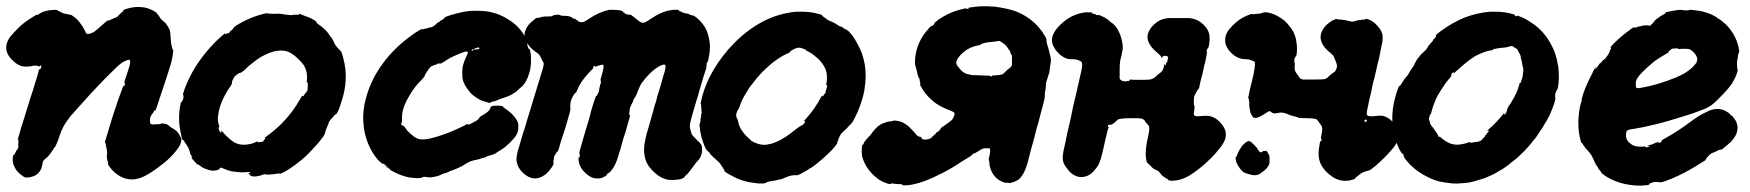

<svg xmlns="http://www.w3.org/2000/svg" viewBox="-33 -525 5523 606"><path d="M387 -502Q413 -505 433 -499Q448 -494 458 -487Q463 -483 463 -483Q462 -481 467 -477Q468 -475 468.5 -474.5Q469 -474 471 -471Q473 -468 473.5 -467Q474 -466 476.5 -463.5Q479 -461 479.5 -461Q480 -461 484.5 -456.5Q489 -452 488 -453L490 -452Q491 -450 492 -448Q499 -440 503 -429Q505 -422 505 -413Q506 -389 510 -375Q512 -367 513 -367Q514 -367 514 -364.5Q514 -362 513 -356.5Q512 -351 511 -344Q509 -331 503 -313Q501 -307 499 -300Q497 -293 493.5 -283Q490 -273 488.5 -267.5Q487 -262 486 -260Q485 -256 470 -212Q462 -186 459 -180Q459 -178 459 -177.5Q459 -177 458 -177.5Q457 -178 456 -177Q452 -174 452 -172Q452 -172 451 -170Q445 -164 442 -156Q439 -149 441 -138Q441 -132 446 -133Q448 -133 448 -132.5Q448 -132 450 -132Q457 -133 463 -133Q474 -133 475 -135Q475 -135 477 -135L478 -136L493 -133Q494 -133 497.5 -130.5Q501 -128 503.5 -125.5Q506 -123 508.5 -122Q511 -121 513.5 -119Q516 -117 518 -116Q525 -112 530 -104L533 -101V-100Q533 -99 534.5 -96Q536 -93 537 -93Q538 -93 539 -90Q542 -72 523 -49Q505 -27 485 -11Q481 -8 477 -5Q446 20 421 32Q383 50 349 33Q327 22 311 -1Q308 -6 308 -6Q309 -9 307 -16Q305 -20 305 -21Q306 -22 304 -30Q304 -32 304 -33Q305 -33 305 -41Q305 -49 304 -53Q303 -57 303 -57.5Q303 -58 302.5 -61Q302 -64 301.5 -64.5Q301 -65 301 -68Q301 -73 299 -74Q298 -74 298 -74Q298 -78 303 -93Q320 -152 340 -210Q342 -216 350 -237L357 -256Q357 -253 357 -253Q361 -253 361 -260Q361 -265 359 -265Q362 -273 374 -311Q381 -333 376 -336Q373 -337 368 -335Q352 -330 332 -310Q277 -257 226 -199Q222 -194 216.5 -188.5Q211 -183 207.5 -178.5Q204 -174 200 -170Q192 -162 185 -152Q181 -147 179 -144Q172 -135 166 -123Q158 -107 149 -79L141 -61Q141 -62 139 -60Q137 -58 136.5 -56Q136 -54 135.5 -54Q135 -54 134 -52Q127 -41 121 -34Q116 -28 108 -22Q103 -18 102 -13Q102 -11 101 -8Q100 -5 100 -3Q99 4 95 12Q87 26 73 31Q63 35 54 35Q50 35 49.5 35.5Q49 36 47.5 35.5Q46 35 43.5 33.5Q41 32 39 31Q30 25 21 15Q14 6 11 -2Q7 -11 7 -21Q7 -29 9 -35Q9 -36 10 -36Q11 -36 12.5 -37.5Q14 -39 14 -41Q14 -42 15 -43Q16 -43 17 -45.5Q18 -48 18 -48.5Q18 -49 19.5 -50.5Q21 -52 21 -53Q21 -54 22 -54Q24 -54 25 -62Q25 -67 24.5 -67.5Q24 -68 24.5 -69Q25 -70 25 -72.5Q25 -75 24.5 -75Q24 -75 25 -77Q25 -78 25 -80.5Q25 -83 25 -84Q25 -85 24 -84.5Q23 -84 23 -85Q23 -86 29 -105Q31 -111 34 -123Q38 -135 42.5 -149.5Q47 -164 52 -180.5Q57 -197 60 -206Q63 -215 63.5 -217.5Q64 -220 66 -225Q68 -230 70.5 -238.5Q73 -247 76 -257Q83 -280 85 -286Q89 -300 90 -305Q90 -306 91.5 -306Q93 -306 95 -308Q96 -309 97 -313Q98 -317 97 -318Q94 -319 91 -315L90 -314V-315Q88 -318 78 -318Q73 -318 65 -316Q45 -313 33 -317Q19 -322 6 -335Q-8 -349 -12 -363Q-18 -387 1 -411Q12 -424 28 -440Q46 -457 78 -476Q83 -479 85 -478.5Q87 -478 89 -479L90 -481L99 -486L101 -487Q109 -490 119 -492Q133 -494 144 -494L150 -493Q149 -492 149 -492Q149 -490 155 -489L158 -488Q157 -487 161 -485.5Q165 -484 166 -484Q167 -482 171 -482Q172 -482 175.5 -481Q179 -480 179.5 -480.5Q180 -481 182 -480Q184 -479 186.5 -478.5Q189 -478 190 -478.5Q191 -479 199 -473Q211 -465 220 -452Q229 -441 235 -428Q238 -420 241 -418.5Q244 -417 252 -419Q257 -421 261 -423Q269 -427 287 -444Q294 -450 300.5 -455.5Q307 -461 308 -461Q311 -459 316 -463Q318 -464 319 -464Q320 -464 324 -466Q326 -468 327 -468Q328 -468 329.5 -468.5Q331 -469 332 -469.5Q333 -470 335 -471Q337 -472 339 -473.5Q341 -475 340.5 -475.5Q340 -476 342 -477Q344 -478 344 -479Q344 -480 345 -481Q351 -483 349 -485Q349 -485 349.5 -485.5Q350 -486 351 -486Q357 -489 356 -492Q356 -493 357 -493.5Q358 -494 363 -496Q375 -500 387 -502Z M802 -482Q810 -484 812 -483Q815 -481 822 -482Q827 -482 827.5 -481.5Q828 -481 838 -481.5Q848 -482 850.5 -481.5Q853 -481 858.5 -480.5Q864 -480 868 -479Q890 -476 891 -478Q892 -479 893.5 -478.5Q895 -478 898 -478L900 -479Q900 -479 901 -479Q906 -478 908.5 -478Q911 -478 910 -480Q909 -481 910 -481Q911 -483 931 -474Q936 -472 940 -471Q950 -467 961 -460Q965 -457 966 -457V-456Q965 -456 965 -456Q965 -454 971 -449Q983 -441 990 -434Q997 -428 1003 -420Q1005 -416 1010 -410Q1015 -404 1018 -398Q1021 -392 1022 -389.5Q1023 -387 1024.5 -384.5Q1026 -382 1028 -379.5Q1030 -377 1032 -374.5Q1034 -372 1034.5 -372Q1035 -372 1036 -371Q1037 -369 1039 -367Q1041 -365 1041.5 -365Q1042 -365 1044 -362Q1047 -355 1050 -343Q1060 -308 1058 -271Q1056 -238 1045 -205Q1036 -175 1031 -169Q1030 -167 1030 -166.5Q1030 -166 1029 -166Q1027 -166 1020 -158Q1017 -154 1012 -149Q1005 -142 1003 -133Q998 -120 994 -111Q993 -108 993 -105.5Q993 -103 991 -101Q989 -95 979 -83Q975 -78 970 -72Q965 -66 961 -62Q941 -40 930 -30Q912 -14 895 -2Q870 16 855 22Q851 24 850 23Q849 22 846 22.5Q843 23 842 23Q841 23 837 24Q825 26 813 26Q807 26 807 26L806 25Q805 25 802 25Q799 25 797 26Q795 27 795 27Q795 27 794.5 27.5Q794 28 794 27Q793 27 793 28Q793 28 784.5 30Q776 32 773 32Q772 32 769 32H766L763 31H762Q761 30 758 29Q756 29 756 29L755 27L752 28L754 27Q756 26 755.5 25Q755 24 752 24H748L753 22Q757 20 757 19Q757 17 746 18Q738 19 729 19Q714 18 700 16Q685 13 670 6Q664 3 661 5Q660 6 660 8Q660 9 660 9Q660 9 659 9Q658 9 657 10Q656 11 655 11Q654 11 653.5 11.5Q653 12 651.5 12Q650 12 646 13Q640 14 636 14Q635 13 633 13Q625 12 622 10Q614 7 613 7Q613 7 609 5Q605 3 604 2.5Q603 2 600 -1Q592 -7 591 -6Q591 -6 592 -4L587 -9Q579 -17 571 -27L572 -28L574 -27Q574 -29 568 -39L567 -41L566 -47Q564 -51 564 -51.5Q564 -52 563 -55Q562 -58 559 -62.5Q556 -67 556 -68Q553 -73 552 -73Q551 -73 550 -76Q548 -83 544 -83Q543 -83 542 -86Q539 -97 536 -113Q528 -155 537 -198Q538 -203 539 -203Q542 -204 544 -210Q545 -214 545.5 -214.5Q546 -215 546 -215.5Q546 -216 546 -219Q547 -225 545 -225Q544 -225 544 -225Q544 -228 550 -245Q575 -313 630 -375Q645 -392 662 -407Q677 -420 677 -420Q678 -420 678 -418.5Q678 -417 679 -417Q681 -417 685 -420Q687 -422 687 -421Q687 -420 688 -420Q691 -421 692 -424Q693 -426 697 -429Q703 -434 705 -438Q706 -440 712 -444Q755 -471 802 -482ZM861 -365Q854 -366 847 -365Q824 -364 790 -345Q777 -337 760 -323Q750 -316 739 -304Q730 -296 725 -295Q722 -295 718 -292Q716 -290 714 -289Q711 -287 707 -282.5Q703 -278 703 -275Q703 -275 701 -272Q699 -267 699 -263Q699 -259 694 -252Q684 -239 674 -219Q658 -188 655 -157Q653 -146 658 -130Q660 -124 659 -124Q657 -124 657 -120.5Q657 -117 659 -113Q662 -106 665 -107Q666 -107 666 -110V-113L668 -111Q677 -99 687 -91Q702 -77 712 -73Q730 -65 754 -70Q766 -72 778 -78Q781 -79 782 -79L781 -78Q780 -76 781 -76Q784 -75 788 -77H791Q790 -76 792 -77Q795 -77 797 -78.5Q799 -80 799 -81Q799 -82 800 -83Q806 -87 803 -90Q802 -91 802.5 -91Q803 -91 806 -93Q830 -110 854 -133Q891 -170 914 -212Q918 -218 919 -220Q920 -223 921 -222Q922 -221 923.5 -221.5Q925 -222 927 -225L928 -227L932 -232L933 -233L937 -239Q938 -240 938 -245Q938 -250 938.5 -253Q939 -256 938 -256Q937 -256 938 -257Q940 -265 936 -265Q935 -265 935 -267Q936 -272 936 -281Q936 -290 935 -295Q933 -307 926 -319Q920 -328 907 -340Q883 -364 861 -365Z M1179 -3 1187 2Q1191 4 1194 7L1197 10L1193 7Q1185 2 1179 -3ZM1445 -490Q1456 -491 1473 -491Q1495 -491 1511 -488Q1524 -485 1534 -482Q1556 -474 1577 -460Q1606 -441 1623 -411Q1633 -392 1631.5 -389Q1630 -386 1633 -377Q1635 -370 1638 -370Q1639 -370 1639 -369Q1639 -368 1640 -365.5Q1641 -363 1642 -355.5Q1643 -348 1643 -334.5Q1643 -321 1642 -316.5Q1641 -312 1641 -310Q1641 -305 1636 -290Q1629 -268 1618 -256Q1616 -253 1612.5 -250.5Q1609 -248 1605 -244Q1596 -234 1590 -232Q1587 -230 1583.5 -227.5Q1580 -225 1579 -225Q1574 -222 1559 -217Q1554 -216 1542 -211Q1536 -208 1534 -207.5Q1532 -207 1530 -206Q1528 -205 1524 -205Q1518 -204 1515 -201Q1514 -200 1512.5 -200Q1511 -200 1509 -201Q1497 -204 1486 -208Q1477 -212 1466 -220Q1454 -228 1445 -241Q1436 -252 1431 -264Q1428 -271 1427 -276.5Q1426 -282 1426 -294Q1426 -306 1427 -312Q1430 -329 1441 -351Q1445 -359 1443 -361Q1441 -363 1435 -362Q1428 -360 1409 -352Q1387 -343 1373 -333Q1370 -331 1366 -328.5Q1362 -326 1359 -325Q1356 -324 1356 -324L1352 -325Q1349 -325 1345 -322L1344 -321L1338 -320Q1333 -317 1332 -317Q1329 -317 1325 -313Q1318 -305 1315 -299Q1314 -297 1312 -295Q1309 -291 1308 -287Q1308 -285 1303 -279Q1298 -273 1292 -267Q1284 -259 1277 -250Q1274 -245 1271 -242Q1264 -232 1254 -214Q1241 -191 1237 -170Q1236 -163 1236 -152.5Q1236 -142 1235.5 -141.5Q1235 -141 1235 -139Q1231 -132 1237 -129Q1239 -128 1240 -128Q1241 -128 1242 -127Q1246 -121 1254 -111Q1264 -101 1275 -93Q1282 -88 1290 -86Q1303 -83 1325 -88Q1347 -93 1374 -103Q1391 -109 1410 -118Q1437 -130 1441 -134Q1442 -134 1442.5 -133Q1443 -132 1446 -132Q1449 -132 1452 -134Q1474 -145 1477 -149Q1478 -150 1479.5 -153Q1481 -156 1486 -159Q1506 -170 1512 -178Q1515 -182 1515 -186Q1516 -189 1523 -191Q1526 -191 1534.5 -191.5Q1543 -192 1546 -191Q1554 -190 1555 -188Q1556 -185 1569 -177Q1578 -170 1583 -165Q1596 -152 1601 -140L1603 -133V-125Q1603 -116 1602 -112Q1599 -100 1589 -88Q1575 -72 1560 -60Q1555 -56 1550 -53Q1545 -50 1540 -47Q1528 -38 1522 -37Q1519 -36 1516 -35Q1510 -34 1503 -31Q1499 -28 1495.5 -27.5Q1492 -27 1489 -26Q1480 -22 1463 -19Q1452 -17 1437 -8Q1430 -3 1416.5 3.5Q1403 10 1393.5 13Q1384 16 1382 18Q1379 20 1370 22Q1362 24 1358 27Q1350 31 1338 33Q1325 36 1315 34Q1310 33 1306.5 33Q1303 33 1300 35Q1294 38 1280 37Q1270 36 1266 36Q1240 33 1213 19Q1198 12 1198 10Q1198 8 1192 4Q1188 1 1184 -3Q1180 -7 1178 -8Q1175 -9 1174 -8Q1174 -8 1172 -9.5Q1170 -11 1168 -13Q1166 -15 1163 -17Q1136 -47 1123 -88Q1116 -111 1115 -127Q1115 -131 1114 -137Q1112 -155 1115 -180Q1117 -197 1120 -207Q1133 -262 1165 -310Q1203 -367 1260 -409Q1277 -422 1293 -431Q1297 -434 1298 -433Q1300 -431 1306 -434Q1308 -435 1309 -435Q1310 -433 1315 -436Q1316 -437 1317 -436.5Q1318 -436 1319.5 -437Q1321 -438 1322.5 -438Q1324 -438 1325 -438.5Q1326 -439 1327.5 -439Q1329 -439 1331 -440Q1338 -443 1338 -445Q1338 -445 1340 -446Q1342 -447 1342.5 -448Q1343 -449 1345 -450.5Q1347 -452 1347 -452.5Q1347 -453 1349 -454Q1356 -456 1356 -459Q1357 -460 1360 -461Q1368 -465 1369 -468Q1370 -470 1374 -472Q1389 -478 1410 -483Q1429 -488 1445 -490ZM1479 -374Q1479 -376 1475 -375Q1471 -374 1471 -373Q1470 -374 1467 -372.5Q1464 -371 1464 -370Q1464 -369 1463.5 -368.5Q1463 -368 1465 -368Q1469 -368 1471 -370Q1471 -369 1473 -369Q1475 -369 1475 -369.5Q1475 -370 1475.5 -369.5Q1476 -369 1478 -370Q1480 -371 1480 -372.5Q1480 -374 1479 -374ZM1462 -369Q1462 -369 1460 -369.5Q1458 -370 1458 -369Q1454 -367 1457 -364Q1460 -365 1462 -369Z M1891 -494Q1892 -494 1902 -494Q1918 -494 1929 -491L1933 -489Q1932 -488 1934 -486.5Q1936 -485 1938 -484Q1940 -483 1940 -483Q1940 -481 1945 -480Q1947 -480 1950 -479Q1955 -477 1955 -479Q1956 -480 1960 -477Q1964 -474 1968 -471Q1989 -453 1995 -453Q2002 -452 2020 -465Q2055 -489 2085 -493Q2089 -494 2096 -494Q2103 -494 2107 -494Q2108 -494 2109 -493Q2109 -492 2111 -490.5Q2113 -489 2115 -489L2117 -488L2123 -485Q2126 -484 2132 -482.5Q2138 -481 2138 -481L2136 -482Q2133 -484 2133 -484Q2133 -484 2134.5 -483.5Q2136 -483 2138.5 -482Q2141 -481 2144 -479Q2151 -476 2152 -476Q2154 -475 2154 -475Q2154 -475 2154 -476Q2154 -477 2154 -477Q2156 -477 2167 -468Q2194 -445 2202 -415Q2205 -404 2207 -390Q2209 -376 2206 -355Q2203 -333 2200 -329Q2197 -327 2197 -319Q2197 -313 2196.5 -311.5Q2196 -310 2193 -300Q2190 -290 2188 -285Q2184 -273 2178 -251Q2176 -245 2173 -233.5Q2170 -222 2169 -219Q2168 -216 2165 -207Q2162 -198 2158.5 -185Q2155 -172 2153 -166Q2147 -146 2146 -139Q2143 -128 2145 -120Q2149 -104 2151 -100Q2153 -97 2162 -88Q2177 -74 2181 -67Q2183 -63 2183 -49Q2183 -41 2179 -32Q2176 -24 2167 -15Q2164 -12 2160 -6Q2156 0 2152.5 4Q2149 8 2145 14Q2137 25 2133 27Q2132 28 2129.5 30.5Q2127 33 2127.5 33.5Q2128 34 2126.5 35Q2125 36 2122 37.5Q2119 39 2117 40Q2104 43 2090 43Q2080 43 2073 42Q2053 37 2038 24Q2026 14 2018 4Q2007 -10 2003 -26Q1998 -47 2001 -69Q2004 -87 2008 -103Q2010 -108 2013.5 -121Q2017 -134 2020 -144Q2023 -154 2024 -158.5Q2025 -163 2027.5 -170.5Q2030 -178 2031 -184Q2034 -195 2038 -206Q2040 -215 2041.5 -220.5Q2043 -226 2048 -241.5Q2053 -257 2054.5 -263Q2056 -269 2057.5 -274.5Q2059 -280 2061 -287Q2063 -294 2065 -299Q2069 -315 2067 -319Q2065 -324 2051 -317.5Q2037 -311 2018 -293Q2009 -284 2001 -274Q1996 -268 1992.5 -263Q1989 -258 1988.5 -256Q1988 -254 1986 -251Q1980 -239 1977 -229Q1974 -221 1970.5 -217Q1967 -213 1966 -208Q1965 -204 1962 -199Q1959 -193 1957 -189Q1954 -182 1954 -174Q1954 -170 1953 -168Q1952 -162 1955 -162Q1956 -162 1955.5 -161Q1955 -160 1955 -157Q1954 -153 1945 -122Q1943 -114 1942 -110Q1941 -106 1939.5 -102.5Q1938 -99 1936.5 -94Q1935 -89 1933.5 -84.5Q1932 -80 1928.5 -66.5Q1925 -53 1925 -53Q1924 -52 1917 -28Q1912 -11 1903 4Q1894 18 1888 21Q1882 24 1882 26.5Q1882 29 1874 33Q1862 40 1847 38Q1833 37 1818 24Q1806 14 1799 1Q1793 -11 1793 -24Q1793 -27 1793 -27.5Q1793 -28 1794 -28Q1795 -27 1796 -29Q1797 -31 1797 -35Q1797 -39 1796 -40Q1795 -41 1796 -46Q1802 -69 1820 -129Q1824 -144 1828 -156Q1829 -162 1831 -168.5Q1833 -175 1839 -196Q1840 -198 1841 -202L1848 -222Q1852 -222 1853 -228Q1854 -231 1854.5 -231Q1855 -231 1856.5 -234Q1858 -237 1858 -241Q1858 -245 1858.5 -245.5Q1859 -246 1860 -251.5Q1861 -257 1863 -262Q1865 -270 1862 -272Q1862 -273 1869 -298Q1874 -317 1871 -320Q1869 -322 1860 -319Q1855 -318 1853 -317Q1850 -316 1846 -314L1845 -315Q1845 -317 1844 -317Q1842 -318 1840.5 -315.5Q1839 -313 1839 -310Q1840 -309 1829 -299Q1814 -283 1804 -269Q1795 -256 1789 -241Q1785 -232 1784 -232Q1782 -232 1778 -226Q1776 -222 1773 -217Q1768 -208 1767 -194Q1767 -182 1767 -181Q1769 -180 1757 -141Q1755 -134 1753 -127Q1751 -121 1748 -111Q1740 -88 1733 -64Q1731 -55 1729 -50Q1727 -47 1727 -47Q1725 -47 1722 -41Q1720 -39 1719 -36Q1715 -31 1715 -22Q1714 -18 1713.5 -15Q1713 -12 1714 -11.5Q1715 -11 1714 -7Q1711 1 1702 12Q1693 23 1685 28Q1672 37 1659 38Q1648 39 1635 33Q1612 21 1601 -3Q1598 -11 1597 -20Q1597 -26 1598 -33Q1600 -47 1606 -64Q1608 -71 1611 -81.5Q1614 -92 1617.5 -103.5Q1621 -115 1624 -123Q1626 -131 1629 -140.5Q1632 -150 1634.5 -158.5Q1637 -167 1639 -173Q1644 -189 1652 -216Q1662 -248 1668 -268Q1672 -281 1677 -298Q1684 -319 1683 -326Q1682 -329 1678 -335Q1676 -340 1674 -344Q1670 -353 1661 -359Q1646 -369 1639 -378Q1627 -392 1624 -403.5Q1621 -415 1624 -425Q1627 -435 1634 -445Q1642 -455 1659 -468Q1662 -470 1662 -469Q1662 -466 1667 -469Q1670 -471 1671 -470Q1671 -469 1676 -471Q1678 -473 1678 -472Q1678 -471 1679 -472Q1684 -473 1696 -473Q1707 -473 1709 -474L1711 -475L1712 -476L1713 -477Q1715 -477 1717 -477Q1719 -478 1724 -478.5Q1729 -479 1729.5 -478.5Q1730 -478 1732 -478Q1734 -478 1734 -478Q1735 -475 1749 -475Q1756 -475 1759 -474Q1761 -474 1761.5 -474Q1762 -474 1766 -472.5Q1770 -471 1770 -471.5Q1770 -472 1773 -469Q1779 -465 1780 -465Q1781 -465 1780 -466H1782Q1790 -459 1796 -456Q1798 -455 1802 -455Q1806 -455 1810 -456Q1816 -459 1828 -467Q1859 -488 1891 -494Z M2479 -488Q2482 -488 2498 -488Q2525 -488 2547 -482Q2560 -479 2561 -478Q2561 -475 2566 -472Q2568 -471 2569 -470Q2570 -469 2572.5 -467.5Q2575 -466 2575 -466Q2575 -464 2582 -461Q2583 -460 2586 -459Q2593 -457 2603 -451Q2607 -448 2610 -446.5Q2613 -445 2616 -443Q2619 -441 2622 -441Q2626 -440 2631 -435Q2635 -432 2638 -432Q2640 -431 2646 -426Q2660 -411 2667 -398Q2669 -395 2672 -389Q2682 -371 2688 -355Q2693 -339 2696 -324Q2700 -298 2699 -278Q2698 -258 2696 -247Q2696 -245 2695 -239Q2694 -232 2689 -214Q2682 -190 2674 -172Q2664 -150 2658 -140Q2653 -133 2649 -130Q2647 -129 2644.5 -125.5Q2642 -122 2639.5 -120Q2637 -118 2635.5 -116Q2634 -114 2629 -110Q2622 -104 2620 -100Q2617 -95 2613 -85Q2613 -83 2611 -79Q2609 -75 2609.5 -73.5Q2610 -72 2607 -69Q2598 -55 2567 -27Q2546 -8 2528 4Q2524 6 2522.5 7Q2521 8 2515 12Q2492 26 2486 27Q2484 28 2482.5 28.5Q2481 29 2481 28Q2481 27 2465 29Q2460 30 2457 31Q2454 32 2446.5 35Q2439 38 2437 39Q2433 41 2425 42Q2421 43 2417 44Q2413 45 2406 46Q2384 49 2386 52L2377 54Q2372 54 2360 54Q2347 52 2331 50Q2302 44 2279 31Q2274 28 2268 25Q2262 22 2259 19.5Q2256 17 2254 15.5Q2252 14 2253 13Q2254 12 2252.5 10Q2251 8 2249.5 6.5Q2248 5 2248.5 4.5Q2249 4 2246 1Q2245 0 2244.5 -1Q2244 -2 2244 -2Q2244 -3 2243 -4Q2242 -5 2241 -7Q2240 -10 2223 -25Q2220 -27 2218 -29Q2214 -35 2212 -35Q2211 -35 2207 -42Q2205 -45 2201 -48Q2197 -51 2195 -55Q2187 -71 2181 -92Q2176 -112 2175 -128Q2174 -133 2176 -135Q2178 -139 2178 -147Q2178 -153 2179 -153Q2180 -155 2180 -162Q2180 -165 2181 -166.5Q2182 -168 2181.5 -170.5Q2181 -173 2181 -177.5Q2181 -182 2180.5 -182.5Q2180 -183 2180 -187Q2181 -193 2179 -196Q2178 -197 2179 -202Q2196 -287 2264 -367Q2309 -419 2362 -450Q2405 -475 2452 -484Q2467 -487 2479 -488ZM2494 -374Q2487 -375 2484 -374Q2478 -373 2467 -367Q2461 -363 2461 -361Q2461 -360 2448 -354Q2441 -350 2436 -348Q2421 -339 2408 -329Q2383 -309 2365 -289Q2352 -275 2342 -261Q2336 -254 2330 -245Q2328 -241 2326 -238Q2309 -213 2301 -188Q2300 -183 2296 -178Q2294 -175 2293 -171.5Q2292 -168 2291 -166Q2290 -163 2291 -157Q2293 -150 2294 -150Q2295 -150 2297 -141Q2299 -125 2313 -107Q2320 -97 2334 -85Q2338 -82 2338 -81Q2338 -80 2339.5 -79.5Q2341 -79 2341.5 -79Q2342 -79 2342 -79Q2343 -77 2354 -73Q2369 -67 2385 -68Q2396 -70 2404 -72Q2415 -76 2426 -81Q2447 -92 2470 -110Q2476 -115 2476.5 -115Q2477 -115 2479 -117Q2486 -123 2495 -128Q2500 -130 2503 -133Q2508 -138 2508 -141Q2508 -143 2506 -143H2504L2508 -147Q2540 -182 2558 -218L2562 -224V-223Q2563 -221 2563 -221Q2566 -221 2568 -227Q2569 -229 2569.5 -228.5Q2570 -228 2571 -229Q2573 -232 2573 -236Q2573 -238 2575 -243Q2580 -257 2575 -257Q2574 -257 2574 -257.5Q2574 -258 2575 -259Q2577 -268 2577 -282Q2577 -298 2571 -310Q2565 -323 2551 -338Q2542 -346 2532 -354Q2517 -364 2513 -364Q2513 -364 2512.5 -365.5Q2512 -367 2511 -367Q2508 -370 2494 -374Z M3060 -505Q3081 -506 3106 -504Q3123 -502 3146 -497Q3159 -494 3171 -490Q3210 -475 3237 -448Q3246 -439 3255 -427Q3261 -418 3267 -408L3270 -401V-396Q3270 -392 3272 -385.5Q3274 -379 3276.5 -370.5Q3279 -362 3279 -359Q3287 -338 3282 -320Q3281 -315 3279 -297Q3279 -294 3277 -290Q3275 -286 3274 -281Q3273 -276 3271 -272Q3269 -266 3268 -258Q3268 -252 3267.5 -246.5Q3267 -241 3265.5 -235Q3264 -229 3265 -224Q3265 -217 3262 -206Q3261 -201 3258 -190Q3255 -179 3252 -168Q3249 -157 3246 -144.5Q3243 -132 3240 -124Q3235 -104 3229 -81Q3227 -73 3225.5 -68.5Q3224 -64 3223 -60Q3222 -56 3219 -45Q3216 -34 3213 -21Q3206 6 3198 21Q3188 39 3178 44Q3175 45 3170 48Q3163 51 3157 52Q3154 53 3154 53L3149 52Q3138 53 3129 48Q3112 40 3103 27Q3094 13 3092 3Q3091 -2 3090.5 -2.5Q3090 -3 3090 -9Q3090 -16 3088 -19Q3087 -21 3089 -29Q3095 -54 3090 -57Q3088 -57 3082 -57Q3076 -57 3073 -57Q3065 -55 3052 -46Q3042 -40 3039 -40Q3038 -40 3034.5 -36Q3031 -32 3027 -30Q3023 -28 3015.5 -23Q3008 -18 3002.5 -15Q2997 -12 2992 -8Q2958 14 2927 28Q2922 30 2913 35Q2889 46 2865 53Q2851 57 2838 59Q2835 59 2831.5 59.5Q2828 60 2825.5 60Q2823 60 2820.5 60Q2818 60 2817 60Q2816 60 2816 59Q2816 58 2813.5 57Q2811 56 2803.5 56Q2796 56 2790 55Q2781 53 2779 55Q2778 56 2775 56Q2749 51 2724 28Q2715 19 2709 11Q2702 2 2697 -8Q2692 -18 2689 -28Q2685 -47 2688 -64V-68H2690Q2691 -68 2692 -69.5Q2693 -71 2693.5 -73.5Q2694 -76 2694.5 -76Q2695 -76 2697 -79Q2699 -82 2699.5 -82.5Q2700 -83 2701 -84.5Q2702 -86 2702.5 -86Q2703 -86 2704 -87.5Q2705 -89 2705.5 -89Q2706 -89 2706 -90Q2706 -91 2707 -91Q2708 -91 2708 -93Q2708 -93 2708.5 -93.5Q2709 -94 2709 -94Q2709 -93 2711 -95Q2713 -97 2714.5 -99Q2716 -101 2718 -104Q2720 -107 2721.5 -108.5Q2723 -110 2723 -110Q2726 -115 2728 -116Q2729 -117 2729.5 -118Q2730 -119 2731.5 -120Q2733 -121 2733.5 -122Q2734 -123 2736.5 -125Q2739 -127 2741 -128.5Q2743 -130 2745.5 -131.5Q2748 -133 2750 -134Q2751 -135 2761 -138Q2763 -138 2765 -140Q2767 -141 2778 -142Q2783 -142 2786 -144Q2790 -145 2796 -144Q2812 -142 2824 -134Q2833 -128 2839 -122Q2844 -117 2856 -104Q2859 -99 2862 -97Q2868 -93 2871.5 -93Q2875 -93 2875 -92Q2875 -91 2876 -88.5Q2877 -86 2879 -85.5Q2881 -85 2882.5 -85.5Q2884 -86 2884 -85Q2884 -84 2886 -84Q2888 -84 2889.5 -84.5Q2891 -85 2893 -85Q2898 -86 2901 -87Q2908 -90 2908 -92Q2908 -93 2910 -94Q2912 -95 2912.5 -96Q2913 -97 2915 -99Q2921 -102 2921 -105Q2921 -106 2925 -108Q2932 -112 2935 -117L2937 -121L2948 -129Q2966 -141 2972 -147Q2976 -152 2979 -161Q2980 -164 2980 -167Q2979 -170 2975.5 -172Q2972 -174 2954 -181Q2950 -183 2941 -187Q2921 -197 2907 -210Q2897 -219 2888 -230Q2879 -241 2874 -252Q2870 -258 2871 -258Q2873 -260 2871 -265Q2870 -267 2870 -270Q2870 -276 2866 -281Q2864 -285 2861 -300Q2859 -306 2858 -311Q2854 -322 2855 -335Q2856 -356 2863 -377Q2875 -411 2901 -438Q2905 -443 2907 -443Q2911 -443 2914 -447Q2916 -449 2916 -451Q2916 -453 2919 -455Q2929 -464 2943 -472Q2973 -490 3011 -498Q3015 -499 3017 -498Q3020 -496 3024 -498Q3025 -498 3025 -500V-501L3033 -502Q3045 -504 3060 -505ZM3127 -393Q3122 -396 3120 -396Q3118 -396 3117 -395.5Q3116 -395 3108 -394Q3100 -393 3095.5 -392.5Q3091 -392 3089 -392Q3086 -392 3079.5 -390.5Q3073 -389 3068 -387.5Q3063 -386 3063 -385Q3063 -383 3054 -381.5Q3045 -380 3037 -377Q3019 -371 3002 -355Q2982 -335 2986 -322Q2988 -318 2993 -312Q3000 -303 3005.5 -298.5Q3011 -294 3017.5 -292Q3024 -290 3034 -288Q3040 -288 3066 -287L3092 -286Q3091 -285 3093 -284Q3098 -283 3098 -286Q3098 -287 3108 -287Q3125 -288 3132 -291Q3135 -293 3140.5 -299Q3146 -305 3151 -308Q3158 -313 3160 -317Q3161 -320 3161 -326Q3161 -338 3161 -344V-349L3159 -353Q3157 -357 3156.5 -357Q3156 -357 3156 -359Q3156 -364 3152 -367Q3151 -368 3151 -368Q3151 -370 3143 -380Q3138 -386 3127 -393Z M3393 -486Q3397 -486 3403.5 -486Q3410 -486 3412 -486H3413Q3411 -485 3413 -484Q3415 -482 3420 -481L3425 -480L3427 -478Q3429 -477 3432 -477L3434 -478H3433Q3437 -478 3453 -470L3467 -461L3470 -457L3476 -453Q3495 -440 3505 -408Q3513 -382 3510 -366Q3509 -361 3508 -357Q3507 -349 3505 -343Q3501 -331 3501 -309Q3501 -302 3501 -291Q3500 -278 3502 -275Q3503 -273 3504.5 -273Q3506 -273 3506 -272Q3507 -269 3514 -269Q3524 -267 3524 -269Q3524 -270 3526.5 -269.5Q3529 -269 3531 -270Q3533 -271 3533 -273V-274H3535Q3538 -273 3564 -273Q3590 -273 3597 -274Q3607 -276 3616 -284Q3621 -290 3626 -293Q3637 -300 3639 -310Q3642 -317 3641 -322L3640 -324L3641 -323Q3642 -322 3643 -320.5Q3644 -319 3644 -319Q3647 -319 3648 -326Q3648 -329 3648.5 -328.5Q3649 -328 3649 -328Q3652 -328 3652 -335Q3652 -336 3652 -336L3654 -341V-344L3653 -342V-343Q3653 -346 3652 -347Q3651 -348 3649.5 -348.5Q3648 -349 3647.5 -348Q3647 -347 3646 -348Q3645 -349 3643 -349Q3638 -349 3635 -344L3634 -341Q3633 -342 3632.5 -344.5Q3632 -347 3628 -351Q3624 -355 3617 -361Q3591 -383 3589 -405Q3588 -413 3591 -421Q3599 -442 3621 -457Q3635 -466 3655 -468Q3659 -468 3687.5 -468Q3716 -468 3721 -468Q3730 -467 3739 -464Q3746 -462 3755 -456Q3776 -441 3783 -420Q3786 -408 3784 -390Q3782 -372 3778 -372Q3778 -371 3777 -369.5Q3776 -368 3775.5 -365.5Q3775 -363 3776 -363Q3778 -362 3771 -329Q3769 -323 3767.5 -316.5Q3766 -310 3765 -304.5Q3764 -299 3762 -290.5Q3760 -282 3758 -276Q3757 -270 3754 -259Q3753 -254 3752.5 -251Q3752 -248 3751 -246Q3750 -244 3749.5 -243.5Q3749 -243 3748.5 -243Q3748 -243 3747 -241.5Q3746 -240 3746 -239Q3746 -239 3744 -236Q3738 -226 3736 -220Q3735 -216 3735 -203Q3735 -191 3737 -191Q3738 -191 3737.5 -188.5Q3737 -186 3737 -183Q3737 -180 3736 -174Q3733 -161 3739 -159Q3743 -157 3763 -159Q3786 -162 3802 -152Q3809 -148 3816 -141Q3826 -131 3831 -121Q3836 -111 3836 -103Q3837 -89 3829 -75Q3824 -65 3814 -54Q3811 -51 3806 -44Q3793 -28 3767 -5Q3733 24 3710 35Q3702 39 3694 41Q3682 45 3672 45Q3664 46 3659 45Q3656 44 3655 43.5Q3654 43 3654 43Q3654 41 3652 40Q3650 39 3648 38H3647Q3647 37 3644 35.5Q3641 34 3639.5 32.5Q3638 31 3636 30Q3632 26 3624 16Q3623 14 3618.5 12.5Q3614 11 3611.5 9.5Q3609 8 3608.5 8Q3608 8 3608 7.5Q3608 7 3604.5 4.5Q3601 2 3599 -1Q3597 -4 3596 -3Q3596 -3 3595.5 -3.5Q3595 -4 3595 -5Q3594 -6 3592 -8Q3590 -10 3589 -10L3587 -13Q3578 -38 3590 -91Q3597 -121 3593 -128Q3591 -130 3587.5 -134Q3584 -138 3582 -141Q3578 -149 3569 -151Q3564 -152 3541 -152Q3504 -152 3496 -148Q3494 -147 3488 -141Q3478 -131 3471 -131Q3467 -131 3466 -131Q3464 -130 3464 -127.5Q3464 -125 3465 -124Q3467 -124 3466.5 -123Q3466 -122 3464.5 -118.5Q3463 -115 3462 -110Q3459 -99 3455 -81Q3454 -77 3453.5 -74Q3453 -71 3450 -58Q3447 -45 3446 -41.5Q3445 -38 3443 -29Q3438 -10 3429 3Q3412 27 3393 32Q3379 36 3367 32Q3348 26 3335 7Q3326 -4 3323 -14Q3320 -24 3322 -38Q3323 -48 3330 -77Q3332 -86 3332.5 -90.5Q3333 -95 3335 -102Q3344 -138 3355 -193Q3358 -205 3359 -210Q3361 -218 3366 -239Q3367 -245 3368 -249Q3371 -260 3376 -284Q3378 -293 3378.5 -294.5Q3379 -296 3381 -306Q3385 -327 3379 -331Q3378 -332 3373 -334Q3364 -338 3355 -338Q3343 -338 3337 -339Q3324 -343 3312 -353Q3302 -362 3296 -372Q3277 -400 3299 -430Q3307 -442 3325 -457Q3356 -482 3393 -486Z M3906 -80Q3906 -81 3908 -80Q3912 -77 3912 -79Q3912 -80 3916 -76.5Q3920 -73 3925 -68Q3930 -63 3933 -59.5Q3936 -56 3939 -50Q3944 -44 3946 -44Q3948 -44 3954 -48L3957 -49Q3957 -48 3958.5 -48Q3960 -48 3962 -49Q3964 -51 3964 -49Q3963 -48 3964 -47.5Q3965 -47 3966 -47Q3967 -47 3967 -46Q3967 -45 3967 -45Q3968 -45 3968 -43L3970 -41Q3970 -40 3970.5 -39Q3971 -38 3971 -37.5Q3971 -37 3973 -34Q3974 -31 3974 -19Q3974 -11 3973 -7Q3967 7 3954 16Q3949 19 3946 22Q3938 28 3926 28Q3919 28 3910 25Q3905 23 3903.5 23Q3902 23 3898 21Q3894 19 3894 19.5Q3894 20 3892 19Q3879 8 3870 -11Q3867 -17 3867 -27L3868 -31Q3869 -30 3870 -31Q3871 -33 3872 -37L3873 -39L3875 -44L3876 -45L3877 -48Q3878 -50 3878.5 -50Q3879 -50 3879 -52L3880 -54Q3881 -54 3881 -54Q3881 -54 3881 -55Q3881 -56 3882 -56Q3882 -57 3883.5 -58.5Q3885 -60 3885 -61Q3886 -61 3886 -62Q3886 -63 3886.5 -63Q3887 -63 3887 -64Q3887 -64 3887 -64Q3887 -64 3887.5 -64.5Q3888 -65 3889 -66Q3889 -67 3889 -67L3890 -68H3891Q3891 -68 3891.5 -69Q3892 -70 3893 -70Q3894 -70 3894 -71Q3894 -72 3895 -72Q3896 -72 3896 -73Q3896 -74 3897 -74Q3898 -74 3898.5 -75.5Q3899 -77 3900 -76Q3902 -76 3902 -77Q3902 -78 3903.5 -78Q3905 -78 3905 -79Q3905 -80 3906 -80ZM3953 -485Q3955 -486 3957 -486Q3959 -486 3965 -486Q3981 -484 3998 -475Q4008 -470 4021 -460Q4029 -453 4038 -441Q4049 -428 4054 -413Q4058 -402 4059 -391Q4061 -382 4060.5 -365.5Q4060 -349 4057 -347Q4056 -347 4054.5 -343.5Q4053 -340 4052.5 -338Q4052 -336 4052 -331Q4053 -325 4054 -324Q4054 -322 4053 -311Q4053 -300 4061 -291Q4064 -287 4066.5 -283Q4069 -279 4070 -278Q4073 -276 4079 -274Q4083 -274 4112 -274Q4141 -274 4146 -275Q4154 -276 4161 -284Q4167 -290 4172.5 -293.5Q4178 -297 4180 -299Q4185 -305 4187 -315Q4187 -321 4184 -329Q4181 -335 4179.5 -339.5Q4178 -344 4177 -346Q4175 -351 4165 -359Q4151 -370 4144 -381Q4131 -401 4137 -420Q4139 -426 4142 -431.5Q4145 -437 4149.5 -442Q4154 -447 4159 -451Q4164 -455 4169.5 -458.5Q4175 -462 4181 -464Q4185 -465 4186 -465Q4190 -463 4197 -463Q4201 -464 4202.5 -463Q4204 -462 4208 -462Q4212 -462 4212.5 -461.5Q4213 -461 4218.5 -460Q4224 -459 4228 -458Q4237 -455 4245 -459Q4246 -459 4248 -459.5Q4250 -460 4250.5 -460.5Q4251 -461 4252.5 -461Q4254 -461 4255.5 -461.5Q4257 -462 4260 -462Q4263 -462 4264.5 -462.5Q4266 -463 4270 -463Q4276 -463 4277 -465Q4278 -466 4282 -465Q4294 -462 4306 -452Q4324 -436 4330 -418Q4331 -413 4331 -404Q4331 -393 4326 -373Q4323 -360 4321.5 -350.5Q4320 -341 4319 -338Q4318 -335 4315 -323Q4309 -295 4305 -279Q4303 -273 4301 -264.5Q4299 -256 4298 -251Q4297 -246 4296.5 -243Q4296 -240 4293.5 -229.5Q4291 -219 4289 -211Q4287 -203 4286 -196Q4280 -172 4281 -164Q4282 -158 4294 -158Q4302 -158 4309 -159Q4324 -161 4333 -159Q4349 -155 4363 -140Q4372 -131 4376 -124Q4384 -110 4382 -95Q4382 -89 4381 -87Q4378 -77 4373 -70Q4360 -51 4337 -28Q4321 -12 4309 -2Q4289 15 4287 13Q4287 13 4274 17Q4263 21 4258 26Q4252 31 4248 34Q4244 37 4244 38Q4245 40 4233 43Q4227 45 4217.5 45.5Q4208 46 4203 45Q4183 42 4167 29Q4152 18 4143 5Q4123 -22 4131 -63Q4132 -72 4133 -75.5Q4134 -79 4134 -80L4135 -79Q4136 -78 4137 -79.5Q4138 -81 4138 -82Q4138 -84 4138 -87Q4138 -88 4137 -88Q4136 -88 4136 -89Q4136 -90 4137 -94.5Q4138 -99 4139 -105Q4143 -123 4136 -131Q4130 -138 4128 -142Q4126 -145 4124 -147Q4120 -152 4088 -152Q4064 -152 4064 -154Q4064 -156 4058 -156Q4055 -157 4054.5 -157.5Q4054 -158 4051 -158Q4041 -160 4028 -166Q4020 -169 4014 -169.5Q4008 -170 4004 -169Q3992 -168 3991 -166Q3991 -166 3989.5 -167Q3988 -168 3985.5 -168Q3983 -168 3980 -171Q3975 -175 3973 -174Q3971 -174 3964 -169Q3949 -159 3939 -155Q3929 -151 3928 -153Q3927 -155 3924 -154Q3923 -153 3922.5 -153.5Q3922 -154 3922 -155Q3922 -156 3921.5 -157Q3921 -158 3920 -157L3919 -158Q3920 -158 3919.5 -159Q3919 -160 3918.5 -160Q3918 -160 3918 -161L3917 -164Q3916 -163 3916 -164.5Q3916 -166 3915.5 -166Q3915 -166 3915 -167Q3915 -168 3914.5 -168.5Q3914 -169 3914 -169L3913 -171Q3913 -171 3913 -172Q3913 -173 3913 -173Q3913 -173 3913 -174.5Q3913 -176 3912.5 -176.5Q3912 -177 3911.5 -180Q3911 -183 3911 -184.5Q3911 -186 3911 -187L3910 -189Q3910 -188 3910 -201Q3910 -206 3909.5 -206Q3909 -206 3909 -209Q3909 -212 3908.5 -213.5Q3908 -215 3907 -215L3906 -214Q3906 -216 3913 -247Q3916 -257 3918 -266.5Q3920 -276 3923 -288Q3928 -314 3928 -321Q3928 -326 3927.5 -328Q3927 -330 3924.5 -331.5Q3922 -333 3916 -335Q3909 -338 3900.5 -338Q3892 -338 3883 -340Q3869 -343 3853 -358Q3843 -368 3838 -379Q3834 -387 3834 -398Q3834 -406 3835 -409Q3838 -422 3847 -433Q3855 -443 3871 -457Q3890 -472 3914 -480Q3919 -482 3919 -481Q3921 -479 3931 -481Q3937 -482 3942 -482Q3950 -483 3953 -485ZM4279 -147Q4278 -148 4276 -147Q4273 -146 4273.5 -143Q4274 -140 4277 -140Q4278 -140 4280 -142Q4283 -146 4279 -147Z M4670 -488Q4678 -488 4681.5 -488Q4685 -488 4693 -488Q4720 -487 4740 -481Q4746 -479 4747 -479Q4748 -479 4748 -478Q4747 -475 4752 -474Q4755 -473 4755 -475Q4755 -476 4755 -476Q4757 -476 4774 -469Q4785 -464 4798 -455Q4827 -437 4846 -411Q4858 -395 4867 -376Q4879 -352 4883 -326Q4884 -319 4885 -317Q4886 -313 4887 -290Q4888 -278 4886 -261.5Q4884 -245 4882.5 -243.5Q4881 -242 4878 -235Q4876 -231 4875.5 -224.5Q4875 -218 4876 -216Q4877 -213 4873 -200Q4861 -164 4848 -143Q4846 -141 4843 -135Q4840 -129 4836 -123Q4824 -105 4820 -99Q4817 -94 4814 -90Q4810 -86 4806.5 -81.5Q4803 -77 4801 -74Q4785 -54 4756 -27Q4744 -17 4738 -13Q4733 -8 4729.5 -5.5Q4726 -3 4721 0.5Q4716 4 4712.5 6.5Q4709 9 4705 11Q4701 13 4695.5 16.5Q4690 20 4684.5 23Q4679 26 4675.5 27.5Q4672 29 4665 32Q4651 39 4624 46Q4605 52 4585 53Q4568 55 4551 54Q4530 52 4511 48Q4490 43 4470 32Q4459 27 4446 18Q4432 9 4417 -6Q4407 -17 4401 -25Q4399 -29 4397.5 -31.5Q4396 -34 4397 -34Q4399 -35 4394 -40Q4392 -41 4392 -40L4384 -53Q4378 -66 4373 -81Q4368 -94 4365 -112Q4359 -142 4363 -180Q4368 -216 4381 -250Q4383 -254 4384 -254Q4387 -254 4390 -260Q4392 -265 4393 -265Q4395 -266 4397 -272Q4399 -275 4400 -275.5Q4401 -276 4402.5 -278.5Q4404 -281 4404.5 -281Q4405 -281 4406.5 -283.5Q4408 -286 4408.5 -286Q4409 -286 4409.5 -287Q4410 -288 4411 -289Q4412 -290 4415 -296Q4418 -302 4426 -313Q4431 -319 4431 -321Q4431 -321 4432 -323V-324L4434 -328Q4438 -333 4437.5 -333.5Q4437 -334 4438 -335V-334Q4438 -334 4438 -335Q4438 -336 4452 -353L4458 -359H4457Q4456 -356 4459 -359L4461 -362L4466 -366L4468 -368Q4471 -371 4470.5 -371.5Q4470 -372 4471 -373Q4474 -376 4474 -378L4475 -380Q4478 -382 4479 -384L4480 -385H4479L4484 -390Q4490 -396 4490.5 -398.5Q4491 -401 4495 -404Q4500 -409 4499 -412Q4498 -413 4503 -418Q4524 -435 4550 -450Q4569 -461 4588 -469Q4630 -485 4670 -488ZM4740 -380 4735 -379H4734Q4732 -379 4731.5 -378.5Q4731 -378 4730.5 -378Q4730 -378 4727 -377Q4721 -375 4706 -374Q4695 -373 4686 -371Q4678 -370 4679 -368Q4679 -367 4676.5 -366.5Q4674 -366 4673.5 -366Q4673 -366 4667 -365Q4647 -361 4620 -346Q4604 -336 4588 -322Q4581 -316 4578.5 -314Q4576 -312 4569.5 -306Q4563 -300 4561 -298.5Q4559 -297 4558 -295L4556 -294V-295Q4555 -299 4549 -293Q4547 -291 4548 -287Q4548 -284 4534 -268Q4532 -265 4528 -260Q4513 -238 4510 -232Q4508 -228 4506 -226Q4500 -216 4493 -197Q4490 -190 4485 -172Q4484 -168 4484 -167L4483 -165Q4482 -166 4481 -163.5Q4480 -161 4479 -157.5Q4478 -154 4477 -152Q4477 -148 4478.5 -144.5Q4480 -141 4480 -138Q4481 -133 4485 -128Q4488 -125 4490 -122Q4492 -119 4496 -113Q4503 -104 4505 -100Q4507 -93 4508 -93Q4510 -93 4511 -93.5Q4512 -94 4516 -90Q4530 -78 4540 -74Q4548 -70 4557 -69Q4563 -68 4570 -68.5Q4577 -69 4586.5 -71Q4596 -73 4600 -75L4605 -77L4606 -76Q4608 -73 4613 -75Q4615 -76 4616 -75.5Q4617 -75 4620 -76Q4623 -77 4625 -77Q4630 -77 4632 -78Q4632 -78 4634 -78L4643 -82Q4642 -82 4643 -82.5Q4644 -83 4644 -84Q4645 -85 4645 -85L4646 -86V-87Q4646 -87 4648.5 -88.5Q4651 -90 4650 -90L4651 -92Q4655 -94 4654 -95Q4653 -96 4655.5 -98Q4658 -100 4659 -101L4660 -103H4659Q4658 -103 4661 -105Q4666 -109 4666 -112Q4666 -113 4665 -113Q4664 -113 4662 -112.5Q4660 -112 4662 -114Q4662 -114 4667 -118Q4689 -137 4710 -163L4715 -169L4714 -166V-163L4715 -164Q4716 -164 4718 -165Q4722 -170 4724 -178Q4725 -180 4725 -180Q4725 -180 4724 -180Q4723 -180 4727 -187Q4737 -201 4746 -218Q4754 -232 4758 -244Q4761 -254 4764 -264H4765V-262L4766 -263Q4768 -265 4769 -272L4770 -274L4772 -280Q4772 -284 4773 -284V-289L4774 -290Q4774 -290 4774 -292.5Q4774 -295 4774.5 -298.5Q4775 -302 4775 -305Q4775 -310 4773 -315Q4770 -334 4767 -343Q4767 -345 4766.5 -347Q4766 -349 4765.5 -351Q4765 -353 4763 -356Q4761 -359 4760 -361.5Q4759 -364 4758.5 -364.5Q4758 -365 4758 -366Q4758 -368 4751 -373Q4747 -375 4744 -377Q4741 -379 4740 -380Z M5270 -494 5279 -493 5289 -492Q5297 -493 5298 -493Q5301 -495 5313 -493Q5330 -491 5340 -489Q5377 -479 5390 -466Q5391 -465 5393 -465Q5397 -463 5413 -449Q5431 -432 5442 -410Q5450 -395 5454 -377Q5458 -361 5455.5 -358.5Q5453 -356 5453 -352Q5453 -349 5452 -344Q5451 -339 5450 -334Q5449 -328 5449.5 -324Q5450 -320 5450 -313V-306H5451Q5453 -306 5452.5 -305Q5452 -304 5451 -301Q5449 -288 5434 -262Q5422 -244 5397 -219Q5380 -202 5375 -198Q5361 -186 5339 -178Q5306 -165 5284 -159Q5278 -157 5268 -154Q5258 -151 5249.5 -148.5Q5241 -146 5235 -144Q5201 -134 5181 -130Q5178 -129 5168 -127Q5151 -123 5128 -119Q5121 -118 5115 -117Q5104 -115 5101.5 -111.5Q5099 -108 5099 -98Q5099 -88 5104 -81Q5107 -76 5114 -71Q5123 -64 5134 -63Q5138 -62 5146 -62Q5154 -62 5158 -63H5161L5160 -62Q5160 -61 5160.5 -60.5Q5161 -60 5164 -60Q5168 -60 5173 -63L5175 -64H5170H5165L5170 -66Q5183 -69 5194 -75H5196L5197 -76L5206 -79H5205Q5204 -78 5201 -76L5199 -74Q5205 -74 5209 -76Q5211 -77 5211.5 -78.5Q5212 -80 5211.5 -81Q5211 -82 5213 -83Q5215 -84 5220 -87Q5262 -110 5306 -143Q5322 -155 5336 -163Q5357 -174 5362 -176Q5378 -182 5393 -181Q5408 -179 5418 -172Q5420 -171 5422.5 -169Q5425 -167 5426.5 -165.5Q5428 -164 5428 -164Q5428 -163 5429 -162Q5430 -161 5431 -161Q5434 -161 5442 -149Q5448 -141 5450 -131Q5452 -126 5451 -120Q5451 -107 5443 -94Q5436 -83 5429 -76Q5427 -75 5421 -69Q5400 -51 5398.5 -52.5Q5397 -54 5389 -50Q5384 -47 5380 -45.5Q5376 -44 5373.5 -43Q5371 -42 5367 -40Q5363 -37 5355 -28Q5350 -23 5351 -21Q5352 -20 5341 -14Q5298 14 5263 30Q5243 40 5219 48Q5206 52 5205 50Q5204 50 5197 49.5Q5190 49 5187 49.5Q5184 50 5182.5 51Q5181 52 5181 52Q5176 52 5172 56Q5172 56 5173 57L5172 58Q5170 58 5168 59Q5162 60 5145 61Q5128 61 5115 59Q5082 55 5055 42Q5036 33 5024 23Q5020 19 5020 18Q5020 16 5015 11Q5012 8 5012 7.5Q5012 7 5010 3Q5003 -6 4998 -18Q4997 -22 4994.5 -26Q4992 -30 4991 -33Q4988 -39 4981 -47Q4972 -56 4972 -56.5Q4972 -57 4970.5 -58.5Q4969 -60 4968.5 -61.5Q4968 -63 4966.5 -64.5Q4965 -66 4965 -66Q4965 -66 4964.5 -66.5Q4964 -67 4964 -67Q4964 -69 4962 -71.5Q4960 -74 4959 -74Q4958 -74 4957 -77Q4942 -128 4954 -189L4958 -204Q4959 -200 4959 -205Q4959 -206 4959 -207Q4958 -210 4964 -229Q4975 -261 4993 -294Q4994 -297 4995.5 -300Q4997 -303 4998.5 -305.5Q5000 -308 5001.5 -310.5Q5003 -313 5004 -314Q5005 -315 5005 -315Q5006 -314 5001 -307H5002Q5006 -309 5012 -319L5018 -327V-326L5017 -324L5019 -326Q5021 -327 5023 -331L5026 -334Q5026 -334 5028.5 -336.5Q5031 -339 5031 -338H5032Q5032 -338 5037 -345Q5042 -352 5043 -353Q5046 -358 5046 -359Q5046 -360 5047 -361.5Q5048 -363 5048.5 -364.5Q5049 -366 5048.5 -366.5Q5048 -367 5050 -369Q5052 -371 5052 -373Q5052 -375 5051 -375L5050 -376L5055 -382Q5076 -404 5101 -423Q5122 -439 5123 -439Q5123 -438 5123 -438H5130Q5132 -440 5132 -439Q5132 -437 5137 -441Q5139 -442 5139.5 -441.5Q5140 -441 5142 -441.5Q5144 -442 5144.5 -442Q5145 -442 5146.5 -442.5Q5148 -443 5149 -443.5Q5150 -444 5152 -444Q5155 -445 5158.5 -445Q5162 -445 5164 -445Q5166 -445 5166 -445Q5166 -445 5167.5 -445Q5169 -445 5172 -444Q5178 -444 5178 -446Q5178 -447 5179.5 -448Q5181 -449 5181.5 -449.5Q5182 -450 5183 -451Q5184 -451 5184 -453Q5184 -453 5185 -453.5Q5186 -454 5186 -455Q5186 -456 5186 -456H5187L5188 -457Q5189 -458 5189 -458Q5189 -461 5191 -461Q5192 -461 5192.5 -462Q5193 -463 5194 -463.5Q5195 -464 5195 -464V-465Q5196 -465 5197 -466Q5198 -467 5198.5 -467Q5199 -467 5199 -467.5Q5199 -468 5200.5 -468.5Q5202 -469 5203 -470Q5204 -471 5205.5 -472Q5207 -473 5207 -473.5Q5207 -474 5210 -475L5215 -478L5219 -480L5225 -484Q5225 -484 5223 -485H5222L5223 -486Q5228 -487 5247 -491Q5258 -493 5270 -494ZM5264 -372Q5262 -373 5257 -372Q5255 -372 5251 -372Q5245 -372 5242 -370Q5241 -369 5241 -368Q5241 -368 5237 -365.5Q5233 -363 5233 -362Q5232 -361 5235 -361L5233 -359Q5230 -358 5228 -356.5Q5226 -355 5219 -351Q5191 -335 5174 -319Q5170 -316 5165 -311Q5151 -298 5142 -288Q5133 -277 5131 -270Q5130 -266 5130 -258.5Q5130 -251 5131 -249Q5134 -245 5147 -248Q5200 -257 5258 -281Q5286 -293 5302.5 -307Q5319 -321 5323 -331Q5327 -343 5316 -356Q5307 -367 5298 -370Q5294 -371 5282 -371Q5268 -371 5263 -370V-371Q5265 -372 5264 -372Z"/></svg>

Font: TT2020 Style B
Style: Italic
Weight: 400
Italic angle: -15°
Version: Version 0.2.000